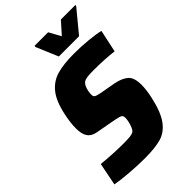

<svg xmlns="http://www.w3.org/2000/svg" viewBox="-261 -982 1088 1088"><g transform="rotate(-45 282.5 -438.5)"><path d="M2 -10 29 -146Q122 -137 197 -137Q237 -137 255 -139Q273 -141 284 -148Q295 -156 304 -184Q313 -212 313 -233Q313 -245 308.5 -250.5Q304 -256 290 -260Q276 -264 244 -270L139 -289Q103 -296 87.5 -320Q72 -344 72 -388Q72 -435 85 -493Q103 -578 139 -622Q175 -666 228 -681Q281 -696 364 -696Q420 -696 476.5 -690.5Q533 -685 565 -677L536 -542Q468 -551 375 -551Q342 -551 324.5 -548.5Q307 -546 297 -539Q284 -530 276.5 -507Q269 -484 269 -460Q269 -447 278 -441.5Q287 -436 313 -431L408 -414Q458 -404 484 -381Q510 -358 510 -301Q510 -261 499 -211Q478 -114 443.5 -67Q409 -20 360 -6Q311 8 229 8Q174 8 110 3Q46 -2 2 -10ZM292 -745 236 -877 238 -885H346L385 -814L448 -885H565L563 -877L454 -745Z"/></g></svg>

Font: Saira Semi Condensed ExtraBold
Style: Italic
Weight: 800
Width: 4
Italic angle: -12°
Designer: Hector Gatti with collaboration of the Omnibus-Type team
Foundry: Omnibus-Type
Version: Version 1.001; ttfautohint (v1.8)